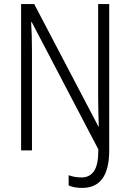

<svg xmlns="http://www.w3.org/2000/svg" viewBox="-20 -734 635 937"><path d="M381 183Q341 183 315 171V121Q327 126 344 129Q361 132 378 132Q417 132 438.5 101.5Q460 71 460 -5L135 -626H132Q134 -594 135 -558.5Q136 -523 136 -483V0H83V-714H147L460 -117H462Q461 -153 460 -189.5Q459 -226 459 -258V-714H513V0Q513 183 381 183Z"/></svg>

Font: Noto Sans Ethiopic Condensed Light
Style: Regular
Weight: 300
Width: 3
Designer: Monotype Design Team
Foundry: Monotype Imaging Inc.
Version: Version 2.102; ttfautohint (v1.8.4.7-5d5b)